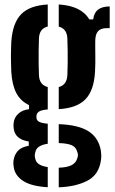

<svg xmlns="http://www.w3.org/2000/svg" viewBox="-20 -628 500 838"><path d="M188.4 189.2Q118.7 185.1 83.2 163Q47.6 140.8 40.7 106Q39.1 97.9 38.5 89.5Q37.8 81 39.1 72.7Q42.3 48.4 57.5 31.1Q72.6 13.8 105.6 8.2V-10.3Q45.9 -19.8 40 -66.3Q38.7 -76.5 38.7 -81.1Q38.7 -85.6 40 -94.5Q42.5 -115.3 60 -131.7Q77.6 -148.1 106.8 -151.3V-169.3Q69.6 -186.8 51.1 -222.2Q32.7 -257.6 29.3 -314.4Q28.7 -334.3 28.2 -350.6Q27.7 -366.8 27.7 -382Q27.7 -397.1 28.2 -412.6Q28.7 -428.2 29.3 -446.3Q35.2 -528 72.4 -566Q109.6 -604.1 188.4 -608.5V-512.2Q169.8 -507.6 160.4 -494.9Q151 -482.1 150 -460.8Q149 -432.8 148.7 -404.8Q148.4 -376.9 148.7 -350.3Q149 -323.7 150 -299.9Q151 -278.1 160.6 -265.5Q170.2 -252.9 188.4 -248.1V-150.3Q160.5 -148.1 149.8 -140.7Q139 -133.4 139 -120.3Q139 -119.5 139 -118.5Q139 -117.6 139 -116.3Q139 -103.4 149.6 -97.1Q160.1 -90.7 188.4 -88V-0.6Q165.7 2.6 151.5 11.4Q137.3 20.3 134.1 36.3Q131.8 43.6 131.8 50.5Q131.8 57.5 134.1 65.1Q137.3 81.1 151.6 89.6Q165.8 98 188.4 101.2ZM236.4 189.5V104Q272.6 102.9 292.1 93Q311.6 83.1 317.3 62.6Q320.5 55 320.2 47.7Q319.8 40.3 316.6 33.1Q311.2 13.5 292 5.4Q272.7 -2.6 236.4 -3.5V-86.1Q323.7 -83 367.4 -54.3Q411.1 -25.7 420.4 30.7Q421.7 38 422 48.8Q422.4 59.7 420.4 72.2Q411.5 135.1 360.8 161.1Q310.1 187 236.4 189.5ZM236.4 -151.6V-248.1Q254.1 -252.9 263.5 -265.5Q272.9 -278.1 274 -299.9Q275.1 -323.7 275.4 -350.3Q275.6 -376.9 275.4 -404.8Q275.1 -432.8 274 -460.8Q272.9 -482.1 263.5 -494.7Q254.2 -507.2 236.4 -511.8V-608.5Q334.9 -602.5 369.7 -543.3H386.7Q390.3 -572.3 407.8 -585.9Q425.4 -599.6 458.8 -600V-505.1H445.3Q419.5 -505.1 407.6 -491.4Q395.7 -477.7 395.7 -447.5V-419.6Q395.7 -400.3 396 -383.8Q396.2 -367.3 396 -350.7Q395.8 -334.1 394.7 -314.4Q390.1 -233.2 353 -194.8Q315.9 -156.3 236.4 -151.6Z"/></svg>

Font: Big Shoulders Stencil Thin
Style: Regular
Weight: 100
Designer: Patric King
Foundry: XO Type Co
Version: Version 2.001